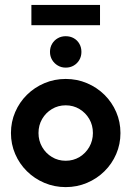

<svg xmlns="http://www.w3.org/2000/svg" viewBox="-20 -755 540 789"><path d="M250 13.9Q203.5 13.9 162.5 -3.5Q121.5 -20.8 90.6 -51.4Q59.7 -81.9 42.4 -122.2Q25 -162.5 25 -208.3Q25 -254.2 42.4 -294.4Q59.7 -334.7 90.6 -365.3Q121.5 -395.8 162.5 -413.2Q203.5 -430.6 250 -430.6Q296.5 -430.6 337.5 -413.2Q378.5 -395.8 409.4 -365.3Q440.3 -334.7 457.6 -294.4Q475 -254.2 475 -208.3Q475 -162.5 457.6 -122.2Q440.3 -81.9 409.4 -51.4Q378.5 -20.8 337.5 -3.5Q296.5 13.9 250 13.9ZM250 -94.4Q281.2 -94.4 306.6 -109.7Q331.9 -125 346.9 -151Q361.8 -177.1 361.8 -208.3Q361.8 -240.3 346.9 -266Q331.9 -291.7 306.6 -306.9Q281.2 -322.2 250 -322.2Q218.8 -322.2 193.4 -306.9Q168.1 -291.7 153.1 -266Q138.2 -240.3 138.2 -208.3Q138.2 -177.1 153.1 -151Q168.1 -125 193.4 -109.7Q218.8 -94.4 250 -94.4ZM250 -477.1Q231.9 -477.1 217.4 -485.8Q202.8 -494.4 194.1 -509Q185.4 -523.6 185.4 -541.7Q185.4 -560.4 194.1 -575Q202.8 -589.6 217.4 -597.9Q231.9 -606.2 250 -606.2Q268.8 -606.2 283.3 -597.9Q297.9 -589.6 306.2 -575Q314.6 -560.4 314.6 -541.7Q314.6 -523.6 306.2 -509Q297.9 -494.4 283.3 -485.8Q268.8 -477.1 250 -477.1ZM109 -651.4V-734.7H391V-651.4Z"/></svg>

Font: Afacad Flux
Style: Bold
Weight: 700
Designer: Kristian Moeller
Foundry: Dicotype
Version: Version 1.100